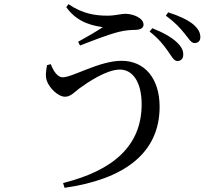

<svg xmlns="http://www.w3.org/2000/svg" viewBox="-20 -829 1040 919"><path d="M828 -537C845 -536 857 -548 857 -566C858 -586 850 -604 827 -626C800 -652 761 -673 709 -694L696 -678C740 -644 764 -612 784 -584C802 -558 813 -537 828 -537ZM282 47 289 70C570 30 744 -93 744 -318C744 -454 672 -538 562 -538C455 -538 328 -459 280 -459C257 -459 237 -485 223 -522L205 -517C200 -489 196 -463 205 -440C216 -410 256 -366 292 -366C318 -366 339 -390 360 -406C399 -434 489 -496 554 -496C616 -496 658 -435 658 -330C658 -132 523 -13 282 47ZM354 -629 363 -611C412 -630 497 -664 551 -677C579 -684 610 -686 629 -686C654 -687 667 -696 667 -711C667 -742 619 -763 579 -763C562 -763 530 -754 495 -754C439 -754 376 -762 308 -809L297 -795C353 -715 436 -705 472 -699C444 -680 396 -652 354 -629ZM911 -623C928 -623 939 -633 939 -651C939 -673 929 -692 903 -714C878 -734 838 -753 785 -770L774 -754C820 -720 842 -695 863 -669C884 -644 894 -623 911 -623Z"/></svg>

Font: Source Han Serif CN Medium
Style: Regular
Weight: 500
Designer: Ryoko NISHIZUKA 西塚涼子 (kana & ideographs); Frank Grießhammer (Latin, Greek & Cyrillic); Wenlong ZHANG 张文龙 (bopomofo); San
Foundry: Adobe
Version: Version 2.002;hotconv 1.1.0;makeotfexe 2.6.0